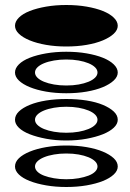

<svg xmlns="http://www.w3.org/2000/svg" viewBox="-20 -751 520 768"><path d="M40 -85Q40 -103 55.5 -118Q71 -133 99 -144.5Q127 -156 164.5 -162.5Q202 -169 245 -169Q289 -169 326.5 -162.5Q364 -156 391.5 -144.5Q419 -133 435 -118Q451 -103 451 -85Q451 -68 435 -53Q419 -38 391.5 -27Q364 -16 326.5 -9.5Q289 -3 245 -3Q202 -3 164.5 -9.5Q127 -16 99 -27Q71 -38 55.5 -53Q40 -68 40 -85ZM120 -85Q120 -74 129.5 -64.5Q139 -55 156 -48.5Q173 -42 196 -38Q219 -34 245 -34Q272 -34 294.5 -38Q317 -42 334 -48.5Q351 -55 360.5 -64.5Q370 -74 370 -85Q370 -96 360.5 -105.5Q351 -115 334 -122Q317 -129 294.5 -133Q272 -137 245 -137Q219 -137 196 -133Q173 -129 156 -122Q139 -115 129.5 -105.5Q120 -96 120 -85ZM40 -272Q40 -290 55.5 -305Q71 -320 99 -331.5Q127 -343 164.5 -349Q202 -355 245 -355Q289 -355 326.5 -349Q364 -343 391.5 -331.5Q419 -320 435 -305Q451 -290 451 -272Q451 -255 435 -240Q419 -225 391.5 -214Q364 -203 326.5 -196Q289 -189 245 -189Q202 -189 164.5 -196Q127 -203 99 -214Q71 -225 55.5 -240Q40 -255 40 -272ZM120 -272Q120 -261 129.5 -251.5Q139 -242 156 -235Q173 -228 196 -224Q219 -220 245 -220Q272 -220 294.5 -224Q317 -228 334 -235Q351 -242 360.5 -251.5Q370 -261 370 -272Q370 -283 360.5 -292.5Q351 -302 334 -309Q317 -316 294.5 -320Q272 -324 245 -324Q219 -324 196 -320Q173 -316 156 -309Q139 -302 129.5 -292.5Q120 -283 120 -272ZM40 -461Q40 -478 55.5 -493.5Q71 -509 99 -520Q127 -531 164.5 -537.5Q202 -544 245 -544Q289 -544 326.5 -537.5Q364 -531 391.5 -520Q419 -509 435 -493.5Q451 -478 451 -461Q451 -444 435 -429Q419 -414 391.5 -402.5Q364 -391 326.5 -384.5Q289 -378 245 -378Q202 -378 164.5 -384.5Q127 -391 99 -402.5Q71 -414 55.5 -429Q40 -444 40 -461ZM120 -461Q120 -450 129.5 -440.5Q139 -431 156 -424Q173 -417 196 -413Q219 -409 245 -409Q272 -409 294.5 -413Q317 -417 334 -424Q351 -431 360.5 -440.5Q370 -450 370 -461Q370 -472 360.5 -481.5Q351 -491 334 -498Q317 -505 294.5 -509Q272 -513 245 -513Q219 -513 196 -509Q173 -505 156 -498Q139 -491 129.5 -481.5Q120 -472 120 -461ZM40 -648Q40 -665 55.5 -680.5Q71 -696 99 -707Q127 -718 164.5 -724.5Q202 -731 245 -731Q289 -731 326.5 -724.5Q364 -718 391.5 -707Q419 -696 435 -680.5Q451 -665 451 -648Q451 -631 435 -616Q419 -601 391.5 -589.5Q364 -578 326.5 -571.5Q289 -565 245 -565Q202 -565 164.5 -571.5Q127 -578 99 -589.5Q71 -601 55.5 -616Q40 -631 40 -648Z"/></svg>

Font: binaryv115
Style: Book
Weight: 400
Designer: Jelle Bosma - Monotype Design Team
Foundry: Monotype Imaging Inc.
Version: Version 2.003